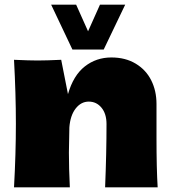

<svg xmlns="http://www.w3.org/2000/svg" viewBox="-20 -802 735 822"><path d="M430 0Q436 -147 436 -271Q436 -315 414.5 -341Q393 -367 360 -367Q327 -367 304 -337.5Q281 -308 277 -257Q275 -181 275 -149Q275 -81 279 0H40Q48 -144 48 -272Q48 -400 40 -546Q106 -543 141 -543Q178 -543 242 -546L271 -399Q294 -479 343 -517.5Q392 -556 457 -556Q517 -556 561 -529.5Q605 -503 627.5 -458Q650 -413 650 -357V-213Q650 -80 655 0ZM357 -668 408 -782H516L424 -590H290L199 -782H306Z"/></svg>

Font: Dela Gothic One
Style: Regular
Weight: 400
Designer: aratakana
Foundry: aratakana
Version: Version 1.004